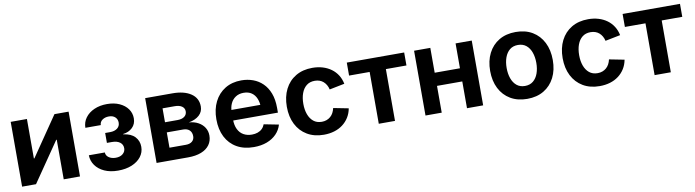

<svg xmlns="http://www.w3.org/2000/svg" viewBox="-29 -1068 5770 1593"><g transform="rotate(-10 2856.5 -271.5)"><path d="M552.7 0H415.5V-333.5H411.1L182.1 0H64.9V-545.9H201.7V-213.4H206.1L433.6 -545.9H552.7Z M873.5 7.3Q807.1 7.3 758.5 -14.9Q710 -37.1 683.1 -75Q656.2 -112.8 655.3 -160.2H790Q790.5 -133.8 814.2 -117.4Q837.9 -101.1 872.1 -101.1Q909.7 -101.1 932.1 -119.9Q954.6 -138.7 954.6 -167Q954.6 -198.7 930.2 -217Q905.8 -235.4 862.8 -235.4H820.8V-318.8H862.8Q899.9 -318.8 923.1 -336.4Q946.3 -354 946.3 -384.8Q946.3 -413.1 927 -430.9Q907.7 -448.7 874.5 -448.7Q842.3 -448.7 819.6 -432.9Q796.9 -417 796.4 -389.6H666.5Q667 -437 694.1 -473.9Q721.2 -510.7 768.6 -531.7Q815.9 -552.7 876.5 -552.7Q936.5 -552.7 981.4 -532.2Q1026.4 -511.7 1051.3 -476.8Q1076.2 -441.9 1076.2 -397.9Q1076.2 -349.6 1044.9 -319.8Q1013.7 -290 966.3 -284.7V-281.7Q1030.8 -273.9 1063.5 -239.3Q1096.2 -204.6 1096.2 -154.3Q1096.2 -107.4 1067.9 -70.8Q1039.6 -34.2 989.5 -13.4Q939.5 7.3 873.5 7.3Z M1197.8 0V-545.9H1427.7Q1525.9 -545.9 1583.3 -507.1Q1640.6 -468.3 1640.6 -398.4Q1640.6 -354 1608.9 -324.7Q1577.1 -295.4 1520 -284.7Q1565.4 -281.2 1598.6 -262.9Q1631.8 -244.6 1650.4 -215.1Q1668.9 -185.5 1668.9 -148.4Q1668.9 -103 1644.8 -69.6Q1620.6 -36.1 1574.7 -18.1Q1528.8 0 1463.4 0ZM1325.2 -106H1463.4Q1497.1 -106 1516.4 -122.3Q1535.6 -138.7 1535.6 -166Q1535.6 -198.2 1516.4 -216.6Q1497.1 -234.9 1463.4 -234.9H1325.2ZM1325.2 -320.3H1430.7Q1467.8 -320.3 1489 -336.2Q1510.3 -352.1 1510.3 -379.9Q1510.3 -406.7 1488.3 -422.1Q1466.3 -437.5 1427.7 -437.5H1325.2Z M2016.6 10.7Q1933.6 10.7 1873.5 -23.7Q1813.5 -58.1 1781.2 -121.1Q1749 -184.1 1749 -270Q1749 -354 1781 -417.7Q1813 -481.4 1871.3 -517.1Q1929.7 -552.7 2008.3 -552.7Q2060.5 -552.7 2106.2 -536.1Q2151.9 -519.5 2186.8 -485.6Q2221.7 -451.7 2241.7 -399.7Q2261.7 -347.7 2261.7 -276.4V-236.3H1809.1V-325.2H2194.3L2130.4 -300.3Q2130.4 -344.7 2116.7 -377.9Q2103 -411.1 2076.2 -429.4Q2049.3 -447.8 2009.3 -447.8Q1969.7 -447.8 1941.7 -429.2Q1913.6 -410.6 1899.2 -378.9Q1884.8 -347.2 1884.8 -308.1V-245.6Q1884.8 -196.3 1901.4 -162.4Q1918 -128.4 1948.2 -111.3Q1978.5 -94.2 2018.6 -94.2Q2044.9 -94.2 2066.9 -101.8Q2088.9 -109.4 2104.5 -124.5Q2120.1 -139.6 2128.4 -161.6L2252.9 -137.2Q2240.2 -92.8 2207.8 -59.3Q2175.3 -25.9 2127 -7.6Q2078.6 10.7 2016.6 10.7Z M2606.4 10.7Q2525.9 10.7 2466.6 -24.4Q2407.2 -59.6 2375 -123Q2342.8 -186.5 2342.8 -270.5Q2342.8 -355 2375 -418.7Q2407.2 -482.4 2466.6 -517.6Q2525.9 -552.7 2606.4 -552.7Q2653.8 -552.7 2693.8 -540.5Q2733.9 -528.3 2765.1 -505.4Q2796.4 -482.4 2816.9 -450Q2837.4 -417.5 2845.7 -376.5L2718.3 -351.1Q2713.4 -372.6 2703.6 -389.4Q2693.8 -406.2 2679.9 -418.5Q2666 -430.7 2647.9 -437Q2629.9 -443.4 2607.9 -443.4Q2565.9 -443.4 2538.1 -421.1Q2510.3 -398.9 2496.1 -360.1Q2481.9 -321.3 2481.9 -271Q2481.9 -221.2 2496.1 -182.4Q2510.3 -143.6 2538.1 -120.8Q2565.9 -98.1 2607.9 -98.1Q2630.4 -98.1 2648.7 -105Q2667 -111.8 2681.4 -124.3Q2695.8 -136.7 2705.3 -154.5Q2714.8 -172.4 2719.7 -194.3L2846.7 -169.4Q2838.9 -127.4 2818.1 -94.2Q2797.4 -61 2766.1 -37.4Q2734.9 -13.7 2694.3 -1.5Q2653.8 10.7 2606.4 10.7Z M3069.8 0V-436.5H2896.5V-545.9H3379.9V-436.5H3206.5V0Z M3850.1 -336.4V-225.6H3562.5V-336.4ZM3600.1 -545.9V0H3463.4V-545.9ZM3949.2 -545.9V0H3813V-545.9Z M4319.8 10.7Q4238.8 10.7 4179.4 -24.4Q4120.1 -59.6 4087.9 -123Q4055.7 -186.5 4055.7 -270.5Q4055.7 -355 4087.9 -418.7Q4120.1 -482.4 4179.4 -517.6Q4238.8 -552.7 4319.8 -552.7Q4400.9 -552.7 4460 -517.6Q4519 -482.4 4551.3 -418.7Q4583.5 -355 4583.5 -270.5Q4583.5 -186.5 4551.3 -123Q4519 -59.6 4460 -24.4Q4400.9 10.7 4319.8 10.7ZM4319.8 -98.1Q4361.3 -98.1 4389.2 -121.1Q4417 -144 4430.9 -183.1Q4444.8 -222.2 4444.8 -271Q4444.8 -319.8 4430.9 -358.9Q4417 -397.9 4389.2 -420.7Q4361.3 -443.4 4319.8 -443.4Q4277.8 -443.4 4250.2 -420.7Q4222.7 -397.9 4208.7 -359.1Q4194.8 -320.3 4194.8 -271Q4194.8 -222.2 4208.7 -183.1Q4222.7 -144 4250.2 -121.1Q4277.8 -98.1 4319.8 -98.1Z M4930.2 10.7Q4849.6 10.7 4790.3 -24.4Q4731 -59.6 4698.7 -123Q4666.5 -186.5 4666.5 -270.5Q4666.5 -355 4698.7 -418.7Q4731 -482.4 4790.3 -517.6Q4849.6 -552.7 4930.2 -552.7Q4977.5 -552.7 5017.6 -540.5Q5057.6 -528.3 5088.9 -505.4Q5120.1 -482.4 5140.6 -450Q5161.1 -417.5 5169.4 -376.5L5042 -351.1Q5037.1 -372.6 5027.3 -389.4Q5017.6 -406.2 5003.7 -418.5Q4989.7 -430.7 4971.7 -437Q4953.6 -443.4 4931.6 -443.4Q4889.6 -443.4 4861.8 -421.1Q4834 -398.9 4819.8 -360.1Q4805.7 -321.3 4805.7 -271Q4805.7 -221.2 4819.8 -182.4Q4834 -143.6 4861.8 -120.8Q4889.6 -98.1 4931.6 -98.1Q4954.1 -98.1 4972.4 -105Q4990.7 -111.8 5005.1 -124.3Q5019.5 -136.7 5029.1 -154.5Q5038.6 -172.4 5043.5 -194.3L5170.4 -169.4Q5162.6 -127.4 5141.8 -94.2Q5121.1 -61 5089.8 -37.4Q5058.6 -13.7 5018.1 -1.5Q4977.5 10.7 4930.2 10.7Z M5393.6 0V-436.5H5220.2V-545.9H5703.6V-436.5H5530.3V0Z"/></g></svg>

Font: Inter
Style: 650
Weight: 650
Designer: Rasmus Andersson
Foundry: rsms
Version: Version 4.001;git-66647c0bb